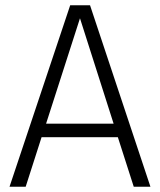

<svg xmlns="http://www.w3.org/2000/svg" viewBox="-20 -705 605 725"><path d="M485 0H548L320 -685H245L16 0H77L137 -187H425ZM154 -238 282 -636 409 -238Z"/></svg>

Font: FiraGO Light
Style: Regular
Weight: 300
Designer: bBox Type
Foundry: bBox Type GmbH
Version: Version 1.001;PS 001.001;hotconv 1.0.88;makeotf.lib2.5.64775